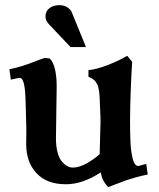

<svg xmlns="http://www.w3.org/2000/svg" viewBox="-20 -726 629 759"><path d="M157.2 -497.1 177.2 -494.6Q204.1 -465.8 204.1 -382.8Q204.1 -357.9 202.6 -279.5Q201.2 -201.2 201.2 -178.2Q201.2 -146 208 -122.1Q214.8 -98.1 225.6 -86.2Q236.3 -74.2 246.8 -68.8Q257.3 -63.5 268.1 -63.5Q292 -63.5 321 -79.3Q350.1 -95.2 374 -116.7Q374 -139.6 375.7 -182.9Q377.4 -226.1 377.4 -244.6Q377.4 -251 377 -266.8Q376.5 -282.7 376 -290Q375.5 -297.4 375 -312.3Q374.5 -327.1 374.3 -332.8Q374 -338.4 373.3 -350.1Q372.6 -361.8 371.6 -366.2Q370.6 -370.6 368.9 -379.2Q367.2 -387.7 365 -391.4Q362.8 -395 359.4 -400.9Q356 -406.7 351.8 -409.9Q347.7 -413.1 342 -416.5Q336.4 -419.9 329.6 -422.9V-448.7Q362.8 -452.1 405.8 -468.8Q448.7 -485.4 482.9 -505.4L502.4 -481.9Q495.1 -362.8 494.1 -253.4Q494.1 -227.5 494.4 -209.2Q494.6 -190.9 495.6 -167.7Q496.6 -144.5 498.8 -128.7Q501 -112.8 504.6 -98.4Q508.3 -84 513.9 -76.9Q519.5 -69.8 526.9 -69.8Q527.3 -69.8 558.1 -78.1L564 -36.1Q539.1 -31.2 516.1 -24.7Q493.2 -18.1 480.2 -13.7Q467.3 -9.3 443.6 0Q419.9 9.3 407.7 13.7Q384.3 -10.3 377.9 -44.4Q306.6 2.4 240.7 2.4Q165 2.4 124.3 -41.3Q83.5 -85 83.5 -156.7Q83.5 -162.6 83.7 -175.5Q84 -188.5 84 -194.8V-220.7Q84 -222.7 82.5 -276.9Q82.5 -284.2 82 -298.1Q81.5 -312 81.3 -320.3Q81.1 -328.6 80.6 -341.3Q80.1 -354 79.3 -361.8Q78.6 -369.6 77.4 -379.6Q76.2 -389.6 74.5 -395.8Q72.8 -401.9 70.3 -407.2Q67.9 -412.6 64.7 -415.3Q61.5 -418 57.6 -418Q52.2 -418 22.9 -411.1L17.1 -452.1Q45.9 -458 69.3 -465.6Q92.8 -473.1 117.2 -482.7Q141.6 -492.2 157.2 -497.1ZM319.8 -540H258.8L173.8 -629.9Q159.7 -644.5 159.7 -661.6Q159.7 -681.2 175 -693.4Q190.4 -705.6 213.9 -705.6Q234.4 -705.6 247.3 -696.3Q260.3 -687 263.7 -677.7Q309.6 -564.9 319.8 -540Z"/></svg>

Font: Flanker
Style: Bold
Weight: 700
Designer: Flanker
Foundry: Flanker
Version: Version 2.021